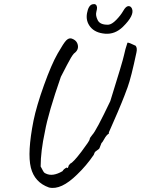

<svg xmlns="http://www.w3.org/2000/svg" viewBox="-20 -866 690 940"><path d="M626 -824Q640 -792 582 -735Q543 -697 494.5 -701Q446 -705 422.5 -734Q399 -763 406 -801.5Q413 -840 432.5 -845Q452 -850 455 -831Q456 -824 451.5 -807Q447 -790 458.5 -767Q470 -744 510 -745Q527 -746 549 -768.5Q571 -791 583.5 -813Q596 -835 608 -836Q620 -837 626 -824ZM432 -206Q450 -224 520 -371Q581 -566 587 -595.5Q593 -625 604 -657Q610 -659 644 -642Q653 -631 648 -609Q622 -486 605 -439.5Q588 -393 575.5 -363Q563 -333 556.5 -317.5Q550 -302 534.5 -267Q519 -232 513 -218V-212Q501 -205 491 -186.5Q481 -168 477 -166L468 -143Q467 -137 456 -130.5Q445 -124 442.5 -117Q440 -110 439 -108Q403 -55 358 -12Q279 66 220 52Q149 27 131 -45.5Q113 -118 144 -275Q159 -348 195.5 -449.5Q232 -551 262 -603.5Q292 -656 304 -668Q316 -680 328 -678Q356 -670 361 -645.5Q366 -621 342 -604Q330 -591 308 -548Q286 -505 278 -490Q216 -312 200 -222Q179 -125 179 -51Q181 -47 184.5 -41Q188 -35 189.5 -31.5Q191 -28 194 -24Q197 -19 205 -16Q238 0 286 -28Q292 -39 307 -46Q310 -42 311.5 -43.5Q313 -45 315 -50Q314 -55 324 -65Q339 -71 379 -124Q419 -177 419 -184Q419 -191 432 -206Z"/></svg>

Font: Caveat
Style: Regular
Weight: 400
Designer: Pablo Impallari
Foundry: Creative Lab NY
Version: Version 1.096; ttfautohint (v1.3)